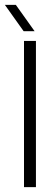

<svg xmlns="http://www.w3.org/2000/svg" viewBox="-38 -768 228 788"><path d="M60.5 0V-600H109.5V0ZM59 -640 -18 -748H27L104 -640Z"/></svg>

Font: Big Shoulders Stencil Text ExtraLight
Style: Regular
Weight: 250
Version: Version 2.001